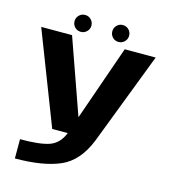

<svg xmlns="http://www.w3.org/2000/svg" viewBox="-136 -839 1049 1181"><g transform="rotate(15 388.5 -248.0)"><path d="M244.5 0H519.5L745.5 -589H548.5L382.5 -113.5H381L213 -589H16.5ZM69.5 234.5Q248 234.5 355.5 188Q463 141.5 519.5 0L343.5 -0.5Q315 71 254.2 91.8Q193.5 112.5 69.5 112ZM259.5 -622.5Q281.5 -622.5 297.2 -638.2Q313 -654 313 -676Q313 -698.5 297.2 -714.2Q281.5 -730 259.5 -730Q236.5 -730 221 -714.2Q205.5 -698.5 205.5 -676Q205.5 -654 221 -638.2Q236.5 -622.5 259.5 -622.5ZM499 -622.5Q522 -622.5 537.5 -638.2Q553 -654 553 -676Q553 -698.5 537.5 -714.2Q522 -730 499 -730Q477 -730 461.5 -714.2Q446 -698.5 446 -676Q446 -654 461.2 -638.2Q476.5 -622.5 499 -622.5Z"/></g></svg>

Font: Anybody Expanded
Style: Bold
Weight: 700
Width: 7
Designer: Tyler Finck
Foundry: Etcetera Type Company
Version: Version 1.113;gftools[0.9.25]